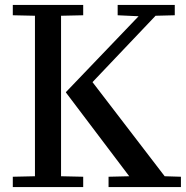

<svg xmlns="http://www.w3.org/2000/svg" viewBox="-20 -760 755 780"><path d="M32 -42 122 -44V-696L32 -698V-740H318V-698L228 -696V-44L318 -42V0H32ZM248 -386 543 -694 458 -698V-740H690V-698L612 -696L326 -395L330 -460L649 -44L715 -42V0H421V-42L505 -44L248 -384Z"/></svg>

Font: Minipax
Style: Regular
Weight: 400
Designer: Raphaël Ronot
Foundry: Velvetyne Type Foundry
Version: Version 1.000